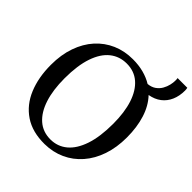

<svg xmlns="http://www.w3.org/2000/svg" viewBox="-231 -1025 1195 1195"><g transform="rotate(45 367.0 -427.0)"><path d="M351.5 11Q244.5 12 173 -36Q101.5 -84 66 -169.5Q30.5 -255 30.5 -366Q30.5 -455 55.5 -526.2Q80.5 -597.5 125.8 -647.8Q171 -698 232.5 -724.8Q294 -751.5 367 -751.5Q418.5 -751.5 462 -740Q505.5 -728.5 540.5 -707Q572 -710 593 -725Q614 -740 626 -761.2Q638 -782.5 643 -804.5Q648 -826.5 648 -842Q648 -851 647.8 -856.2Q647.5 -861.5 646.5 -865H732Q733 -859.5 733.8 -854Q734.5 -848.5 734.5 -843Q734.5 -794.5 718 -756.8Q701.5 -719 670.2 -695Q639 -671 593.5 -663Q639.5 -614.5 662.2 -542.5Q685 -470.5 685 -380.5Q685 -292 660.5 -220.2Q636 -148.5 591 -97Q546 -45.5 485.2 -17.8Q424.5 10 351.5 11ZM356.5 -35Q419 -35 465.8 -73.8Q512.5 -112.5 538.5 -189.2Q564.5 -266 564.5 -380.5Q564.5 -480.5 540.8 -553.2Q517 -626 471.2 -665.8Q425.5 -705.5 359 -705.5Q296 -705.5 249 -668.2Q202 -631 176 -555.5Q150 -480 150 -366Q150 -264.5 174 -190.2Q198 -116 244 -75.5Q290 -35 356.5 -35Z"/></g></svg>

Font: Merriweather 48pt
Style: Regular
Weight: 400
Version: Version 2.100